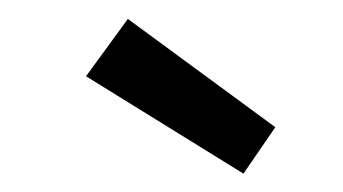

<svg xmlns="http://www.w3.org/2000/svg" viewBox="-20 -740 368 206"><path d="M72.3 -658.2 117.2 -719.7 275.4 -603.5 241.2 -553.7Z"/></svg>

Font: Yaldevi Colombo Medium
Style: Regular
Weight: 500
Designer: Sol Matas, Denzil Rajitha, Kosala Senevirathne and Pathum Egodawatta
Foundry: Mooniak
Version: Version 1.020 ; ttfautohint (v1.6)